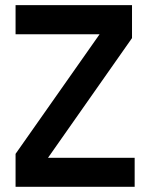

<svg xmlns="http://www.w3.org/2000/svg" viewBox="-20 -720 578 740"><path d="M40 0V-127L363.8 -587.9H40V-700.2H488.8V-573.2L165 -111.8H499V0Z"/></svg>

Font: TASA Explorer SemiBold
Style: Regular
Weight: 600
Designer: Weizhong Zhang
Foundry: Local Remote
Version: Version 1.000;Glyphs 3.1.2 (3151)